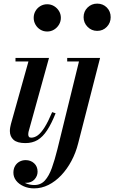

<svg xmlns="http://www.w3.org/2000/svg" viewBox="-20 -780 642 1060"><path d="M120 10Q75 10 54.8 -8.2Q34.5 -26.5 34.5 -56.5Q34.5 -67.5 36.5 -77.8Q38.5 -88 40.5 -96L137 -440.5H65.5V-460H250.5L138 -54Q137 -50 136.5 -45.8Q136 -41.5 136 -37.5Q136 -30 139.5 -25Q143 -20 152.5 -20Q171 -20 189 -33.2Q207 -46.5 226.5 -77.5Q246 -108.5 268 -161L287 -154.5Q264 -97 240.2 -60.8Q216.5 -24.5 187.8 -7.2Q159 10 120 10ZM240.5 -606Q219.5 -606 202.5 -616.5Q185.5 -627 175.8 -644.2Q166 -661.5 166 -681.5Q166 -702 175.8 -719Q185.5 -736 202.5 -746.2Q219.5 -756.5 240.5 -756.5Q261.5 -756.5 278.5 -746.2Q295.5 -736 305.8 -719Q316 -702 316 -681.5Q316 -661.5 305.8 -644.2Q295.5 -627 278.5 -616.5Q261.5 -606 240.5 -606ZM168 260Q136.5 260 110.2 248.2Q84 236.5 69 217Q54 197.5 54 173.5Q54 152 63.2 136.2Q72.5 120.5 88 112.2Q103.5 104 121.5 104Q149.5 104 168.5 121.5Q187.5 139 187.5 168Q187.5 191.5 170.5 210.5Q153.5 229.5 122.5 229.5Q95.5 229.5 75.2 213.5Q55 197.5 55 173.5H74Q74 191.5 87.2 206.8Q100.5 222 122.2 231.8Q144 241.5 170 241.5Q205 241.5 227.8 216.5Q250.5 191.5 266.5 146.8Q282.5 102 297 43.5L416 -440.5H351V-460H532.5L411.5 11.5Q398.5 63.5 374.2 108.8Q350 154 317.8 188Q285.5 222 247.5 241Q209.5 260 168 260ZM516.5 -609.5Q485.5 -609.5 463.5 -631.8Q441.5 -654 441.5 -685Q441.5 -717 463.5 -738.5Q485.5 -760 516.5 -760Q548.5 -760 569.8 -738.5Q591 -717 591 -685Q591 -654 569.8 -631.8Q548.5 -609.5 516.5 -609.5Z"/></svg>

Font: Bodoni Moda 11pt SemiBold
Style: Italic
Weight: 600
Italic angle: -13°
Designer: Owen Earl
Foundry: indestructible type
Version: Version 2.004